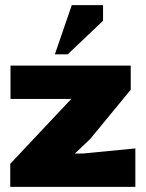

<svg xmlns="http://www.w3.org/2000/svg" viewBox="-20 -729 568 749"><path d="M20 0V-90L258 -343H21V-473H490V-379L332 -187L272 -130H302L508 -150V0ZM194 -517 260 -709H382V-648L244 -517Z"/></svg>

Font: Rowdies
Style: Regular
Weight: 400
Designer: Jaikishan Patel
Version: Version 1.000; ttfautohint (v1.8.3)